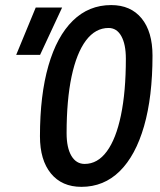

<svg xmlns="http://www.w3.org/2000/svg" viewBox="-20 -723 626 753"><path d="M299.3 9.8Q222.7 9.8 179.7 -42.7Q136.7 -95.2 136.7 -188.5Q136.7 -350.1 169.9 -465.3Q203.1 -580.6 265.6 -641.8Q328.1 -703.1 416 -703.1Q492.7 -703.1 535.4 -650.9Q578.1 -598.6 578.1 -504.9Q578.1 -343.3 544.9 -228Q511.7 -112.8 449.5 -51.5Q387.2 9.8 299.3 9.8ZM312 -80.1Q362.8 -80.1 398.9 -129.2Q435.1 -178.2 454.3 -270.8Q473.6 -363.3 473.6 -492.7Q473.6 -549.3 455.8 -581.3Q438 -613.3 405.8 -613.3Q354 -613.3 317.1 -564.2Q280.3 -515.1 260.7 -422.9Q241.2 -330.6 241.2 -200.7Q241.2 -143.6 260 -111.8Q278.8 -80.1 312 -80.1ZM43.5 -507.8 120.1 -693.4H223.6L137.2 -507.8Z"/></svg>

Font: Cascadia Mono NF
Style: Italic
Weight: 400
Italic angle: -10°
Monospace: yes
Designer: Aaron Bell
Foundry: Saja Typeworks
Version: Version 2404.023